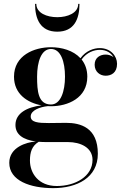

<svg xmlns="http://www.w3.org/2000/svg" viewBox="-20 -714 649 994"><path d="M168 -694H161.5C161.5 -615.5 189 -550 276.5 -550C364 -550 391.5 -615.5 391.5 -694H385C385 -646.5 330 -625 276.5 -625C222.5 -625 168 -646.5 168 -694ZM60 -67C60 -17 100 9.5 165.5 18.5C116.5 22 28 48.5 28 129C28 221.5 136.5 260 255.5 260C378 260 486.5 206.5 486.5 82C486.5 -53.5 397 -78 322 -78C293.5 -78 267.5 -77 232.5 -77C178 -77 139 -80.5 139 -111C139 -143.5 188 -160.5 227.5 -164.5C233 -164.5 238.5 -164 244 -164C331.5 -164 432 -206.5 432 -317C432 -354 420.5 -383.5 402.5 -406C429.5 -443.5 467.5 -456 497 -456C531.5 -456 555.5 -439.5 567.5 -418C556.5 -427 541 -431.5 527 -431.5C499 -431.5 470 -416 470 -379C470 -342 498 -322 527 -322C555.5 -322 586 -337 586 -383.5C586 -424 553 -465 496.5 -465C466.5 -465 425 -452 396.5 -412.5C359.5 -453 299 -469.5 244 -469.5C157 -469.5 52.5 -427.5 52.5 -317C52.5 -227 122 -182 195 -168.5C121 -159.5 60 -128.5 60 -67ZM172 -317C172 -395 194 -460.5 244 -460.5C294.5 -460.5 316.5 -395 316.5 -317C316.5 -242 294.5 -173 244 -173C177.5 -173 172 -242 172 -317ZM135 117C135 73.5 145.5 41.5 180.5 20C192.5 21 205.5 21.5 219.5 21.5H332C397 21.5 459 50 459 113.5C459 199.5 370 249 274 249C178.5 249 135 182 135 117Z"/></svg>

Font: Bodoni* 24pt Medium
Style: Regular
Weight: 500
Version: Version 2.3